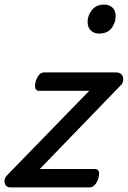

<svg xmlns="http://www.w3.org/2000/svg" viewBox="-35 -815 557 835"><path d="M11 0Q-10 0 -14.5 -19.5Q-19 -39 -2 -55L353 -420H134Q123 -420 119 -430Q115 -440 120 -460Q126 -480 135.5 -490Q145 -500 156 -500H470Q487 -500 494.5 -490Q502 -480 501 -467Q500 -454 491 -445L138 -80H379Q390 -80 394 -70.5Q398 -61 393 -40Q387 -21 377 -10.5Q367 0 356 0ZM395 -669Q375 -669 360.5 -682Q346 -695 346 -720Q346 -747 364.5 -771Q383 -795 419 -795Q439 -795 453.5 -782.5Q468 -770 468 -744Q468 -717 450.5 -693Q433 -669 395 -669Z"/></svg>

Font: Playwrite MX
Style: Regular
Weight: 400
Designer: Veronika Burian, José Scaglione
Foundry: TypeTogether
Version: Version 1.002